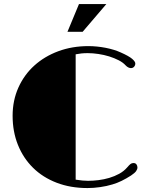

<svg xmlns="http://www.w3.org/2000/svg" viewBox="-20 -930 741 959"><path d="M374.5 -909.7H511.2L392.6 -771H316.9ZM43 -351.6Q43 -428.2 71.8 -492.4Q100.6 -556.6 151.4 -602.5Q202.1 -648.4 271.2 -674.1Q340.3 -699.7 421.4 -699.7Q442.4 -699.7 464.4 -697.5Q486.3 -695.3 507.6 -691.2Q528.8 -687 547.9 -681.2Q566.9 -675.3 582 -668.5Q624 -649.9 639.9 -636.2Q655.8 -622.6 655.8 -612.8Q655.8 -603.5 649.7 -596.7Q643.6 -589.8 633.8 -589.8Q628.4 -589.8 621.3 -593Q614.3 -596.2 607.4 -603.5Q594.7 -617.7 573 -628.9Q551.3 -640.1 525.4 -648.2Q499.5 -656.2 471.4 -660.4Q443.4 -664.6 418 -664.6Q400.9 -664.6 386.5 -663.1Q372.1 -661.6 357.9 -658.7V-32.7Q375 -29.8 391.6 -28.3Q408.2 -26.9 419.9 -26.9Q444.8 -26.9 472.2 -30.3Q499.5 -33.7 525.9 -41.5Q552.2 -49.3 575.4 -62Q598.6 -74.7 614.7 -93.3Q625.5 -106 631.8 -110.8Q638.2 -115.7 646.5 -115.7Q656.7 -115.7 661.6 -108.9Q666.5 -102.1 666.5 -93.3Q666.5 -85 659.9 -75.4Q653.3 -65.9 634.3 -53.2Q609.9 -37.6 587.4 -26.6Q564.9 -15.6 541.5 -8.8Q512.7 0 480.2 4.6Q447.8 9.3 417 9.3Q332 9.3 262.9 -17.3Q193.8 -43.9 145 -92Q96.2 -140.1 69.6 -206.3Q43 -272.5 43 -351.6Z"/></svg>

Font: Limelight
Style: Regular
Weight: 400
Designer: Nicole Fally with help from Eben Sorkin
Foundry: Nicole Fally with help from Eben Sorkin
Version: Version 1.002